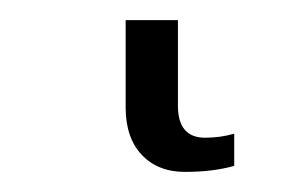

<svg xmlns="http://www.w3.org/2000/svg" viewBox="-20 51 282 191"><path d="M105 158V71H157V156Q157 188 184 188Q199 188 213 184V216Q192 222 164 222Q137 222 121 205Q105 188 105 158Z"/></svg>

Font: Noto Serif Light
Style: Regular
Weight: 300
Designer: Monotype Design Team
Foundry: Monotype Imaging Inc.
Version: Version 1.001